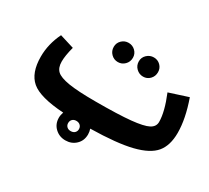

<svg xmlns="http://www.w3.org/2000/svg" viewBox="-130 -732 1193 1094"><g transform="rotate(30 466.0 -185.0)"><path d="M371 -454Q371 -480 389.5 -498Q408 -516 434 -516Q460 -516 478.5 -498Q497 -480 497 -454Q497 -427 478.5 -408.5Q460 -390 434 -390Q408 -390 389.5 -408.5Q371 -427 371 -454ZM536 -454Q536 -480 555 -498Q574 -516 600 -516Q626 -516 644 -498Q662 -480 662 -454Q662 -427 644 -408.5Q626 -390 600 -390Q574 -390 555 -408.5Q536 -427 536 -454ZM932 -211Q932 -128 893 -81Q854 -34 758 -10Q662 14 488 17Q494 34 494 52Q494 93 466.5 119.5Q439 146 398 146Q358 146 330 119.5Q302 93 302 52Q302 34 309 15Q152 5 95.5 -43Q39 -91 39 -198Q39 -281 78 -361L172 -332Q156 -273 156 -233Q156 -193 177.5 -172.5Q199 -152 259 -142Q319 -132 437 -132Q587 -132 667 -140Q747 -148 778 -164.5Q809 -181 809 -212Q809 -278 766 -382L890 -422Q932 -303 932 -211ZM398 85Q415 85 424.5 75.5Q434 66 434 52Q434 37 424 27.5Q414 18 398 18Q382 18 372.5 27.5Q363 37 363 52Q363 66 372.5 75.5Q382 85 398 85Z"/></g></svg>

Font: FiraGO
Style: Bold
Weight: 700
Designer: bBox Type
Foundry: bBox Type GmbH
Version: Version 1.001;PS 001.001;hotconv 1.0.88;makeotf.lib2.5.64775